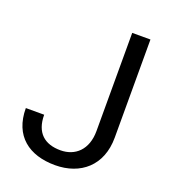

<svg xmlns="http://www.w3.org/2000/svg" viewBox="-132 -810 818 918"><g transform="rotate(20 277.0 -350.5)"><path d="M383.3 -211.4C383.3 -115.7 326.7 -65.9 252.4 -65.9C171.9 -65.9 121.6 -107.4 121.6 -199.2H28.3C28.3 -57.1 120.6 9.8 252.4 9.8C381.8 9.8 476.1 -69.3 476.1 -211.4V-710.9H383.3Z"/></g></svg>

Font: Bert Sans
Style: Regular
Weight: 400
Designer: Christian Robertson (Google), Cristiano Sobral
Foundry: Google, Cristiano Sobral
Version: Version 3.101